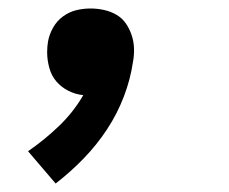

<svg xmlns="http://www.w3.org/2000/svg" viewBox="-20 -217 540 452"><path d="M111 215 46 139Q84 113 118.5 80Q153 47 176 7Q157 5 140.5 -3.5Q124 -12 112.5 -25.5Q101 -39 96 -57.5Q91 -76 91 -94Q91 -101 91.5 -107Q92 -113 93 -119Q96 -136 105 -152Q114 -168 128.5 -178.5Q143 -189 159.5 -193Q176 -197 193 -197Q209 -197 225 -193.5Q241 -190 254.5 -182Q268 -174 276.5 -161.5Q285 -149 290 -134Q295 -119 295.5 -103Q296 -87 293 -71Q287 -30 271.5 10.5Q256 51 232 87.5Q208 124 177 156Q146 188 111 215Z"/></svg>

Font: Iosevka Extrabold Oblique
Style: Regular
Weight: 800
Italic angle: -9°
Monospace: yes
Designer: Belleve Invis
Foundry: Belleve Invis
Version: Version 32.5.0; ttfautohint (v1.8.4)